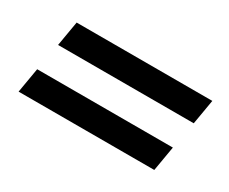

<svg xmlns="http://www.w3.org/2000/svg" viewBox="-54 -538 656 549"><g transform="rotate(30 274.0 -264.0)"><path d="M75 -391H523L509 -309H61ZM44 -219H492L478 -137H30Z"/></g></svg>

Font: Chakra Petch Medium
Style: Italic
Weight: 500
Italic angle: -10°
Designer: Katatrad Aksorn Co.,Ltd.
Foundry: Cadson Demak Co.,Ltd.
Version: Version 1.000; ttfautohint (v1.6)